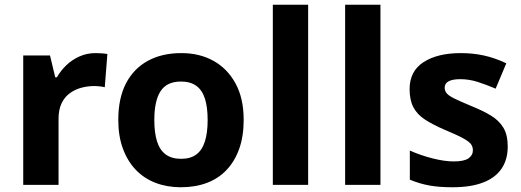

<svg xmlns="http://www.w3.org/2000/svg" viewBox="-20 -780 2200 810"><path d="M383 -556Q394 -556 409 -555Q424 -554 433 -552L422 -412Q415 -414 401.5 -415.5Q388 -417 378 -417Q349 -417 322 -409.5Q295 -402 273.5 -386Q252 -370 239.5 -343.5Q227 -317 227 -278V0H78V-546H191L213 -454H220Q236 -482 260 -505Q284 -528 315.5 -542Q347 -556 383 -556Z M1008 -274Q1008 -205.6 989.5 -153.1Q970.9 -100.5 936.5 -63.7Q902 -27 853 -8.5Q804 10 742.4 10Q685.2 10 636.6 -8.5Q588 -27 553 -63.5Q518 -100 498.5 -153Q479 -206 479 -274.2Q479 -364.7 511 -427.3Q543.1 -489.9 602.9 -522.9Q662.7 -556 745 -556Q822.4 -556 881.2 -523Q940 -490 974 -427.3Q1008 -364.7 1008 -274ZM631 -273.8Q631 -220 642.5 -183.5Q654 -147 679 -128.5Q704 -110 744 -110Q784 -110 808.5 -128.5Q833 -147 844.5 -183.5Q856 -220 856 -273.6Q856 -328 844.5 -364Q833 -400 808 -418Q783.1 -436 743.3 -436Q684 -436 657.5 -395.5Q631 -355 631 -273.8Z M1280 0H1131V-760H1280Z M1585 0H1436V-760H1585Z M2122 -162Q2122 -107 2096 -68.5Q2070 -30 2018 -10Q1966 10 1889 10Q1832 10 1791 2.5Q1750 -5 1709 -22V-145Q1753 -125 1804 -112Q1855 -99 1894 -99Q1938 -99 1956.5 -112Q1975 -125 1975 -146Q1975 -160 1967.5 -171Q1960 -182 1935 -196Q1910 -210 1857 -232Q1806 -254 1773 -275.5Q1740 -297 1724 -327.5Q1708 -358 1708 -404Q1708 -480 1767 -518Q1826 -556 1924 -556Q1975 -556 2021 -546Q2067 -536 2116 -513L2071 -406Q2031 -423 1995 -434.5Q1959 -446 1922 -446Q1889 -446 1872.5 -437Q1856 -428 1856 -410Q1856 -397 1864.5 -386.5Q1873 -376 1897.5 -364Q1922 -352 1970 -332Q2017 -313 2051 -292.5Q2085 -272 2103.5 -241.5Q2122 -211 2122 -162Z"/></svg>

Font: Noto Sans Tamil
Style: Regular
Weight: 400
Designer: Jelle Bosma - Monotype Design Team
Foundry: Monotype Imaging Inc.
Version: Version 2.003